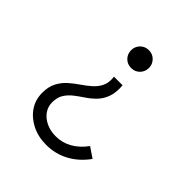

<svg xmlns="http://www.w3.org/2000/svg" viewBox="-195 -636 990 990"><g transform="rotate(45 300.0 -141.0)"><path d="M357.9 -277Q362 -226 349.4 -192.3Q336.7 -158.6 314.4 -135.8Q292 -113 266 -95.7Q240 -78.5 216.5 -60.2Q193 -42 178 -18Q163 6 163 42Q163 73.6 181 98.8Q199 124 230 138.5Q261.1 153 300 153Q347 153 388 130Q429 107 461 63L517 101Q476 158 419.5 188.5Q363 219 297 219Q238 219 191.9 196Q145.8 173 118.9 133.6Q92 94.2 92 43Q92 -1 108.1 -31.8Q124.2 -62.6 149.1 -84.8Q174 -107 201.5 -125.5Q229 -144 252 -164.5Q275 -185 287.5 -211.5Q300 -238 295 -277ZM326 -501Q354 -501 372.5 -481.9Q391 -462.8 391 -436.5Q391 -409 372.5 -390Q354 -371 326 -371Q298 -371 279.5 -389.8Q261 -408.5 261 -436.4Q261 -463 279.5 -482Q298 -501 326 -501Z"/></g></svg>

Font: Red Hat Mono
Style: Regular
Weight: 300
Monospace: yes
Designer: Pentagram, MCKL
Foundry: Pentagram, MCKL
Version: Version 1.023